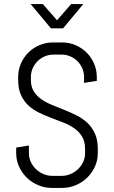

<svg xmlns="http://www.w3.org/2000/svg" viewBox="-20 -920 564 950"><path d="M463.9 -162.1Q463.9 -126.5 449.5 -95.2Q435.1 -64 410.9 -40.5Q386.7 -17.1 354.7 -3.7Q322.8 9.8 287.1 9.8H236.8Q201.2 9.8 169.2 -3.7Q137.2 -17.1 113 -40.5Q88.9 -64 74.5 -95.2Q60.1 -126.5 60.1 -162.1V-189.9L123 -200.2V-162.1Q123 -138.7 132.6 -118.4Q142.1 -98.1 158.2 -82.8Q174.3 -67.4 195.6 -58.6Q216.8 -49.8 240.2 -49.8H284.2Q307.6 -49.8 328.6 -58.6Q349.6 -67.4 365.7 -82.8Q381.8 -98.1 391.4 -118.4Q400.9 -138.7 400.9 -162.1V-183.1Q400.9 -219.2 386.7 -243.2Q372.6 -267.1 349.1 -283.9Q325.7 -300.8 296.1 -312.5Q266.6 -324.2 235.4 -335.9Q204.1 -347.7 174.6 -361.8Q145 -376 121.6 -397.2Q98.1 -418.5 84 -449.2Q69.8 -480 69.8 -524.9V-538.1Q69.8 -573.7 83.3 -605Q96.7 -636.2 120.1 -659.7Q143.6 -683.1 175 -696.5Q206.5 -710 242.2 -710H287.1Q322.8 -710 354 -696.5Q385.3 -683.1 408.7 -659.7Q432.1 -636.2 445.6 -605Q459 -573.7 459 -538.1V-520L396 -509.8V-538.1Q396 -561.5 387.2 -581.8Q378.4 -602.1 363.3 -617.2Q348.1 -632.3 327.9 -641.1Q307.6 -649.9 284.2 -649.9H245.1Q221.7 -649.9 201.4 -641.1Q181.2 -632.3 165.8 -617.2Q150.4 -602.1 141.6 -581.8Q132.8 -561.5 132.8 -538.1V-524.9Q132.8 -491.2 147 -468.3Q161.1 -445.3 184.6 -429Q208 -412.6 237.5 -400.6Q267.1 -388.7 298.3 -376.2Q329.6 -363.8 359.1 -348.9Q388.7 -334 412.1 -312.3Q435.5 -290.5 449.7 -259.3Q463.9 -228 463.9 -183.1ZM292 -779.8H231.9L131.8 -899.9H191.9L262.2 -819.8L332 -899.9H392.1Z"/></svg>

Font: Abel
Style: Regular
Weight: 400
Designer: Matthew Desmond
Foundry: Matthew Desmond
Version: Version 1.003